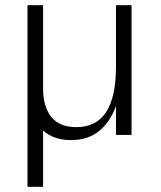

<svg xmlns="http://www.w3.org/2000/svg" viewBox="-20 -520 620 740"><path d="M86 -500H146V200H86ZM433 -130Q413 -61 368.5 -20.5Q324 20 253 20Q174 20 130 -33.5Q86 -87 86 -196V-500H146V-180Q146 -108 178 -69Q210 -30 274 -30Q351 -30 389 -88Q427 -146 427 -263L433 -203ZM427 -500H487V0H427Z"/></svg>

Font: Moderustic Light
Style: Regular
Weight: 300
Designer: Tural Alisoy
Foundry: TAFT Foundry
Version: Version 2.120